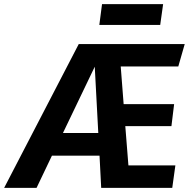

<svg xmlns="http://www.w3.org/2000/svg" viewBox="-76 -904 923 924"><path d="M505 -584 519 -403H762L749 -297H527L542 -108H768L753 0H411L403 -155H174L100 0H-56L303 -692H813L782 -584ZM397 -264 380 -583 227 -264ZM402 -784 415 -884H709L695 -784Z"/></svg>

Font: Fira Sans SemiBold
Style: Italic
Weight: 600
Italic angle: -8°
Designer: bBox Type GmbH & Carrois Corporate GbR & Edenspiekermann AG
Foundry: bBox Type GmbH & Carrois Corporate GbR & Edenspiekermann AG
Version: Version 4.301